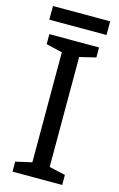

<svg xmlns="http://www.w3.org/2000/svg" viewBox="-129 -909 598 963"><g transform="rotate(15 169.5 -427.5)"><path d="M298 0H40V-52L124 -71V-642L40 -662V-714H298V-662L214 -642V-71L298 -52ZM318 -855V-784H21V-855Z"/></g></svg>

Font: Noto Sans Devanagari
Style: Regular
Weight: 400
Designer: Jelle Bosma - Monotype Design Team
Foundry: Monotype Imaging Inc.
Version: Version 2.003